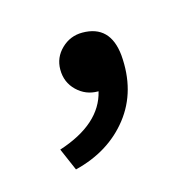

<svg xmlns="http://www.w3.org/2000/svg" viewBox="-48 -138 311 306"><g transform="rotate(-15 108.0 15.0)"><path d="M28 82Q99 59 111 8H110Q90 8 75.5 -6Q61 -20 61 -41Q61 -61 75.5 -75Q90 -89 110 -89Q156 -89 161 -38Q166 22 133.5 63.5Q101 105 44 119Z"/></g></svg>

Font: Human Sans Light
Style: Regular
Weight: 300
Designer: Tim Radville
Foundry: Continuum
Version: Version 1.000;FEAKit 1.0